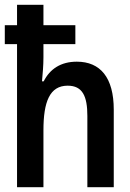

<svg xmlns="http://www.w3.org/2000/svg" viewBox="-20 -780 540 800"><path d="M51 0H161V-237C161 -356 187 -423 262 -423C324 -423 344 -379 344 -297V0H454V-323C454 -457 398 -523 300 -523C234 -523 188 -493 162 -441H155C158 -474 161 -508 161 -541V-596H294V-675H161V-760H51V-675H0V-596H51Z"/></svg>

Font: Noto Sans Mono ExtraCondensed SemiBold
Style: Regular
Weight: 600
Width: 2
Designer: Monotype Design Team
Foundry: Monotype Imaging Inc.
Version: Version 2.014